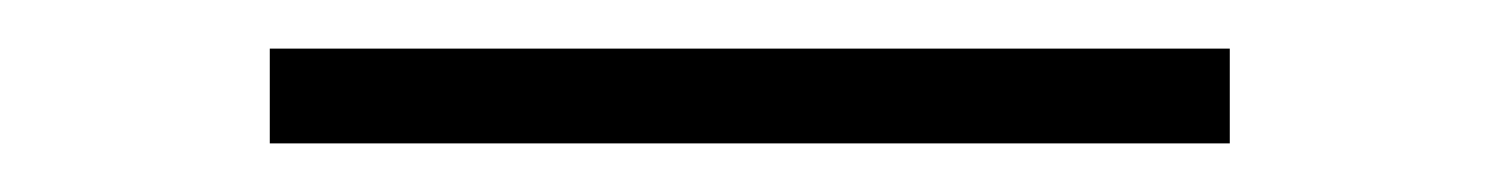

<svg xmlns="http://www.w3.org/2000/svg" viewBox="-20 -20 616 79"><path d="M91 39H486V0H91Z"/></svg>

Font: Iosevka Sparkle Extralight
Style: Regular
Weight: 200
Designer: Belleve Invis
Foundry: Belleve Invis
Version: Version 4.5.0; ttfautohint (v1.8.3)